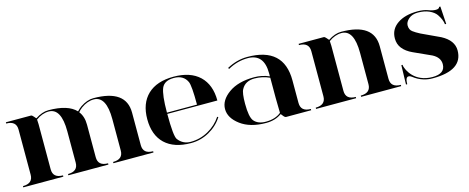

<svg xmlns="http://www.w3.org/2000/svg" viewBox="-32 -977 3533 1447"><g transform="rotate(-15 1734.0 -254.0)"><path d="M253.9 -429.7V-78.1Q253.9 -9.8 332 -9.8V0H19.5V-9.8Q97.7 -9.8 97.7 -78.1V-429.7Q97.7 -498 19.5 -498V-507.8H214.8Q223.6 -507.8 235.8 -492.7Q248 -477.5 250 -477.5Q302.7 -512.7 351.6 -512.7Q504.9 -512.7 566.4 -446.3Q584 -464.8 601.6 -477.5Q654.3 -512.7 703.1 -512.7Q957 -512.7 957 -332V-78.1Q957 -9.8 1035.2 -9.8V0H722.7V-9.8Q800.8 -9.8 800.8 -78.1V-322.3Q800.8 -502.9 703.1 -502.9Q652.3 -502.9 603.5 -466.8Q584 -452.1 573.2 -437.5Q605.5 -396.5 605.5 -332V-78.1Q605.5 -9.8 683.6 -9.8V0H371.1V-9.8Q449.2 -9.8 449.2 -78.1V-322.3Q449.2 -502.9 351.6 -502.9Q300.8 -502.9 252 -466.8Q253.9 -449.2 253.9 -429.7Z M1328.1 4.9Q1196.3 4.9 1125 -62.5Q1054.7 -129.9 1054.7 -253.9Q1054.7 -377 1126 -445.3Q1197.3 -512.7 1328.1 -512.7Q1459 -512.7 1530.3 -445.3Q1601.6 -377 1601.6 -253.9H1210.9Q1210.9 -81.1 1230.5 -53.7Q1266.6 -4.9 1328.1 -4.9Q1401.4 -4.9 1465.8 -41Q1530.3 -77.1 1568.4 -135.7L1576.2 -130.9Q1537.1 -69.3 1470.7 -32.2Q1404.3 4.9 1328.1 4.9ZM1210.9 -263.7H1445.3Q1445.3 -412.1 1430.7 -443.4Q1403.3 -502.9 1328.1 -502.9Q1253.9 -502.9 1232.4 -453.1Q1210.9 -401.4 1210.9 -263.7Z M2031.2 -316.4Q1975.6 -341.8 1914.1 -341.8Q1841.8 -341.8 1812.5 -287.1Q1796.9 -260.7 1796.9 -175.8Q1796.9 -72.3 1822.3 -41Q1852.5 -4.9 1914.1 -4.9Q1988.3 -4.9 2033.2 -42Q2031.2 -102.5 2031.2 -158.2ZM2265.6 0H2070.3Q2060.5 0 2048.8 -15.6Q2037.1 -31.2 2035.2 -31.2Q1985.4 4.9 1914.1 4.9Q1790 4.9 1715.3 -50.8Q1640.6 -106.4 1640.6 -175.8Q1640.6 -245.1 1714.8 -298.3Q1789.1 -351.6 1914.1 -351.6Q1974.6 -351.6 2031.2 -327.1V-351.6Q2031.2 -502.9 1904.3 -502.9Q1823.2 -502.9 1749 -460.9L1743.2 -469.7Q1821.3 -512.7 1904.3 -512.7Q2187.5 -512.7 2187.5 -253.9V-78.1Q2187.5 -9.8 2265.6 -9.8Z M2538.1 -429.7V-78.1Q2538.1 -9.8 2616.2 -9.8V0H2303.7V-9.8Q2381.8 -9.8 2381.8 -78.1V-429.7Q2381.8 -498 2303.7 -498V-507.8H2499Q2507.8 -507.8 2520 -492.7Q2532.2 -477.5 2534.2 -477.5Q2586.9 -512.7 2635.7 -512.7Q2889.6 -512.7 2889.6 -332V-78.1Q2889.6 -9.8 2967.8 -9.8V0H2655.3V-9.8Q2733.4 -9.8 2733.4 -78.1V-322.3Q2733.4 -502.9 2635.7 -502.9Q2585 -502.9 2536.1 -466.8Q2538.1 -449.2 2538.1 -429.7Z M3398.4 -502.9H3408.2L3417 -365.2H3407.2Q3403.3 -401.9 3374.5 -444.3Q3357.4 -469.2 3320.3 -486.1Q3283.2 -502.9 3232.4 -502.9Q3186.5 -502.9 3159.7 -479Q3132.8 -455.1 3132.8 -428.7Q3132.8 -395.5 3155.3 -378.9Q3175.8 -363.3 3210 -345.7L3356.4 -277.3Q3448.2 -228.5 3448.2 -150.4Q3448.2 4.9 3213.9 4.9Q3177.2 4.9 3144.5 -4.9Q3099.6 -18.6 3064.5 -46.9Q3052.2 -56.6 3040 -56.6Q3015.6 -56.6 3015.6 -2H3005.9L3009.8 -152.3H3019.5Q3019.5 -137.7 3030.3 -115.2Q3061 -51.3 3122.6 -23.4Q3163.6 -4.9 3213.9 -4.9Q3313.5 -4.9 3313.5 -79.1Q3313.5 -131.8 3254.9 -162.1L3117.2 -224.6Q3066.4 -247.6 3039.6 -282.2Q3014.6 -314.9 3014.6 -358.4Q3014.6 -430.7 3074.7 -471.7Q3133.8 -512.7 3232.4 -512.7Q3279.3 -512.7 3313 -500Q3344.2 -487.8 3369.9 -487.8Q3395.5 -487.8 3398.4 -502.9Z"/></g></svg>

Font: spinweradBold
Style: Regular
Weight: 700
Width: 7
Version: Version 0.3 ; ttfautohint (v1.2) -l 8 -r 50 -G 200 -x 14 -D 